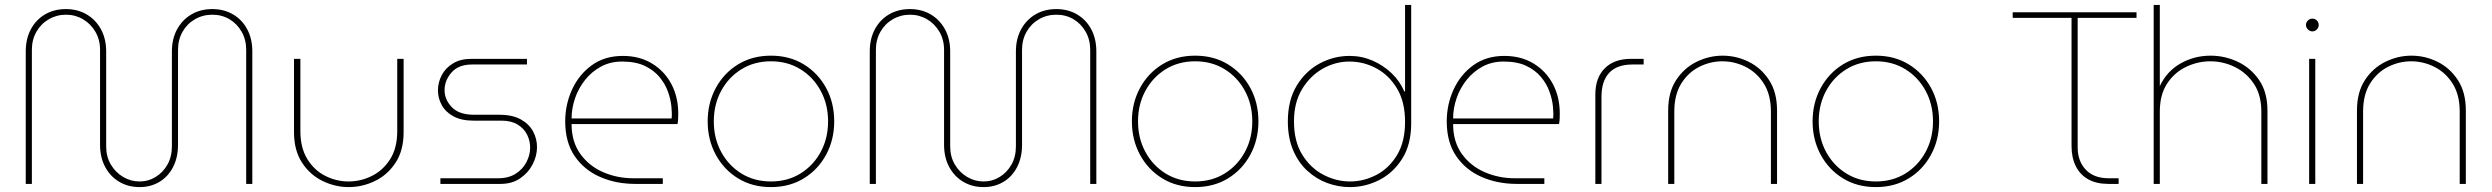

<svg xmlns="http://www.w3.org/2000/svg" viewBox="-20 -750 10161 783"><path d="M549 13Q503 13 466.5 -8.5Q430 -30 409 -69Q388 -108 388 -160V-547Q388 -588 369 -620.5Q350 -653 318.5 -671.5Q287 -690 249 -690Q211 -690 179 -671.5Q147 -653 128.5 -620.5Q110 -588 110 -547V0H85V-540Q85 -592 106 -631Q127 -670 164 -691.5Q201 -713 249 -713Q296 -713 333 -691.5Q370 -670 391.5 -631Q413 -592 413 -540V-153Q413 -111 432 -79Q451 -47 482 -28.5Q513 -10 549 -10Q585 -10 615 -28.5Q645 -47 663 -79Q681 -111 681 -153V-540Q681 -592 702.5 -631Q724 -670 761 -691.5Q798 -713 846 -713Q893 -713 930 -691.5Q967 -670 988 -631Q1009 -592 1009 -540V0H984V-547Q984 -588 965.5 -620.5Q947 -653 916 -671.5Q885 -690 846 -690Q807 -690 775 -671.5Q743 -653 724.5 -620.5Q706 -588 706 -547V-160Q706 -108 686 -69Q666 -30 630.5 -8.5Q595 13 549 13Z M1402 13Q1347 13 1295.5 -12Q1244 -37 1211.5 -87Q1179 -137 1179 -211V-510H1205V-215Q1205 -147 1233.5 -101Q1262 -55 1307 -32.5Q1352 -10 1401 -10Q1452 -10 1497.5 -33Q1543 -56 1571.5 -101.5Q1600 -147 1600 -215V-510H1626V-211Q1626 -137 1593.5 -87Q1561 -37 1509.5 -12Q1458 13 1402 13Z M1776 0V-23H2011Q2054 -23 2083 -41.5Q2112 -60 2127 -89Q2142 -118 2142 -148Q2142 -176 2129.5 -201Q2117 -226 2091 -242Q2065 -258 2025 -258H1911Q1862 -258 1829.5 -275.5Q1797 -293 1781.5 -321.5Q1766 -350 1766 -381Q1766 -414 1781.5 -443.5Q1797 -473 1827.5 -491.5Q1858 -510 1902 -510H2129V-487H1905Q1850 -487 1821.5 -454.5Q1793 -422 1793 -382Q1793 -344 1822.5 -313Q1852 -282 1914 -282H2016Q2070 -282 2104 -263Q2138 -244 2154 -214Q2170 -184 2170 -150Q2170 -114 2152 -79.5Q2134 -45 2101 -22.5Q2068 0 2021 0Z M2571 0Q2492 0 2427 -28.5Q2362 -57 2323.5 -113.5Q2285 -170 2285 -255Q2285 -324 2313 -385Q2341 -446 2393.5 -484Q2446 -522 2520 -522Q2588 -522 2639 -491Q2690 -460 2718 -407Q2746 -354 2746 -287Q2746 -276 2745.5 -265.5Q2745 -255 2743 -244H2311Q2311 -172 2346.5 -122.5Q2382 -73 2439.5 -48Q2497 -23 2563 -23H2683V0ZM2311 -267H2719Q2721 -287 2718 -316.5Q2715 -346 2703.5 -377.5Q2692 -409 2669 -436.5Q2646 -464 2609 -481.5Q2572 -499 2517 -499Q2469 -499 2431 -478.5Q2393 -458 2366 -424Q2339 -390 2325 -349Q2311 -308 2311 -267Z M3124 13Q3048 13 2990 -22.5Q2932 -58 2899 -119Q2866 -180 2866 -255Q2866 -330 2899 -391Q2932 -452 2990 -487.5Q3048 -523 3124 -523Q3200 -523 3258 -487.5Q3316 -452 3349 -391.5Q3382 -331 3382 -255Q3382 -180 3349 -119Q3316 -58 3258 -22.5Q3200 13 3124 13ZM3124 -10Q3192 -10 3244.5 -42.5Q3297 -75 3327 -130.5Q3357 -186 3357 -255Q3357 -324 3327 -379.5Q3297 -435 3244.5 -467.5Q3192 -500 3124 -500Q3056 -500 3003.5 -467.5Q2951 -435 2921 -379.5Q2891 -324 2891 -255Q2891 -186 2921 -130.5Q2951 -75 3003.5 -42.5Q3056 -10 3124 -10Z M3991 13Q3945 13 3908.5 -8.5Q3872 -30 3851 -69Q3830 -108 3830 -160V-547Q3830 -588 3811 -620.5Q3792 -653 3760.5 -671.5Q3729 -690 3691 -690Q3653 -690 3621 -671.5Q3589 -653 3570.5 -620.5Q3552 -588 3552 -547V0H3527V-540Q3527 -592 3548 -631Q3569 -670 3606 -691.5Q3643 -713 3691 -713Q3738 -713 3775 -691.5Q3812 -670 3833.5 -631Q3855 -592 3855 -540V-153Q3855 -111 3874 -79Q3893 -47 3924 -28.5Q3955 -10 3991 -10Q4027 -10 4057 -28.5Q4087 -47 4105 -79Q4123 -111 4123 -153V-540Q4123 -592 4144.5 -631Q4166 -670 4203 -691.5Q4240 -713 4288 -713Q4335 -713 4372 -691.5Q4409 -670 4430 -631Q4451 -592 4451 -540V0H4426V-547Q4426 -588 4407.5 -620.5Q4389 -653 4358 -671.5Q4327 -690 4288 -690Q4249 -690 4217 -671.5Q4185 -653 4166.5 -620.5Q4148 -588 4148 -547V-160Q4148 -108 4128 -69Q4108 -30 4072.5 -8.5Q4037 13 3991 13Z M4854 13Q4778 13 4720 -22.5Q4662 -58 4629 -119Q4596 -180 4596 -255Q4596 -330 4629 -391Q4662 -452 4720 -487.5Q4778 -523 4854 -523Q4930 -523 4988 -487.5Q5046 -452 5079 -391.5Q5112 -331 5112 -255Q5112 -180 5079 -119Q5046 -58 4988 -22.5Q4930 13 4854 13ZM4854 -10Q4922 -10 4974.5 -42.5Q5027 -75 5057 -130.5Q5087 -186 5087 -255Q5087 -324 5057 -379.5Q5027 -435 4974.5 -467.5Q4922 -500 4854 -500Q4786 -500 4733.5 -467.5Q4681 -435 4651 -379.5Q4621 -324 4621 -255Q4621 -186 4651 -130.5Q4681 -75 4733.5 -42.5Q4786 -10 4854 -10Z M5485 13Q5438 13 5393 -3.5Q5348 -20 5311.5 -53.5Q5275 -87 5253.5 -137.5Q5232 -188 5232 -255Q5232 -341 5268 -400.5Q5304 -460 5361.5 -491Q5419 -522 5484 -522Q5533 -522 5577 -503Q5621 -484 5655 -451.5Q5689 -419 5707 -377H5710V-730H5735V-247Q5735 -161 5698.5 -103Q5662 -45 5605 -16Q5548 13 5485 13ZM5486 -10Q5542 -10 5593.5 -37Q5645 -64 5677.5 -118Q5710 -172 5710 -253Q5710 -335 5677 -389.5Q5644 -444 5592.5 -471.5Q5541 -499 5483 -499Q5426 -499 5374.5 -470Q5323 -441 5290 -386.5Q5257 -332 5257 -255Q5257 -174 5290.5 -119.5Q5324 -65 5376.5 -37.5Q5429 -10 5486 -10Z M6166 0Q6087 0 6022 -28.5Q5957 -57 5918.5 -113.5Q5880 -170 5880 -255Q5880 -324 5908 -385Q5936 -446 5988.5 -484Q6041 -522 6115 -522Q6183 -522 6234 -491Q6285 -460 6313 -407Q6341 -354 6341 -287Q6341 -276 6340.5 -265.5Q6340 -255 6338 -244H5906Q5906 -172 5941.5 -122.5Q5977 -73 6034.5 -48Q6092 -23 6158 -23H6278V0ZM5906 -267H6314Q6316 -287 6313 -316.5Q6310 -346 6298.5 -377.5Q6287 -409 6264 -436.5Q6241 -464 6204 -481.5Q6167 -499 6112 -499Q6064 -499 6026 -478.5Q5988 -458 5961 -424Q5934 -390 5920 -349Q5906 -308 5906 -267Z M6486 0V-365Q6486 -433 6524.5 -471.5Q6563 -510 6631 -510H6683V-487H6638Q6574 -487 6542.5 -453Q6511 -419 6511 -355V0Z M6783 0V-299Q6783 -374 6815.5 -423.5Q6848 -473 6899 -498Q6950 -523 7005 -523Q7061 -523 7111.5 -498Q7162 -473 7194.5 -423.5Q7227 -374 7227 -299V0H7202V-295Q7202 -363 7173.5 -408.5Q7145 -454 7099.5 -477Q7054 -500 7004 -500Q6955 -500 6910 -477.5Q6865 -455 6836.5 -409.5Q6808 -364 6808 -295V0Z M7630 13Q7554 13 7496 -22.5Q7438 -58 7405 -119Q7372 -180 7372 -255Q7372 -330 7405 -391Q7438 -452 7496 -487.5Q7554 -523 7630 -523Q7706 -523 7764 -487.5Q7822 -452 7855 -391.5Q7888 -331 7888 -255Q7888 -180 7855 -119Q7822 -58 7764 -22.5Q7706 13 7630 13ZM7630 -10Q7698 -10 7750.5 -42.5Q7803 -75 7833 -130.5Q7863 -186 7863 -255Q7863 -324 7833 -379.5Q7803 -435 7750.5 -467.5Q7698 -500 7630 -500Q7562 -500 7509.5 -467.5Q7457 -435 7427 -379.5Q7397 -324 7397 -255Q7397 -186 7427 -130.5Q7457 -75 7509.5 -42.5Q7562 -10 7630 -10Z M8578 0Q8530 0 8496.5 -18.5Q8463 -37 8445.5 -72Q8428 -107 8428 -154V-677H8188V-700H8693V-677H8453V-149Q8453 -93 8486 -58Q8519 -23 8580 -23H8620V0Z M8763 0V-730H8788V-399Q8817 -460 8873 -491.5Q8929 -523 8995 -523Q9053 -523 9106 -498Q9159 -473 9193 -423.5Q9227 -374 9227 -299V0H9202V-295Q9202 -363 9171.5 -408.5Q9141 -454 9093.5 -477Q9046 -500 8994 -500Q8943 -500 8895.5 -477.5Q8848 -455 8818 -409.5Q8788 -364 8788 -295V0Z M9397 0V-510H9422V0ZM9410 -622Q9400 -622 9392 -630Q9384 -638 9384 -648Q9384 -659 9392 -666.5Q9400 -674 9410 -674Q9421 -674 9428.5 -666.5Q9436 -659 9436 -648Q9436 -638 9428.5 -630Q9421 -622 9410 -622Z M9592 0V-299Q9592 -374 9624.5 -423.5Q9657 -473 9708 -498Q9759 -523 9814 -523Q9870 -523 9920.5 -498Q9971 -473 10003.5 -423.5Q10036 -374 10036 -299V0H10011V-295Q10011 -363 9982.5 -408.5Q9954 -454 9908.5 -477Q9863 -500 9813 -500Q9764 -500 9719 -477.5Q9674 -455 9645.5 -409.5Q9617 -364 9617 -295V0Z"/></svg>

Font: MuseoModerno Thin
Style: Regular
Weight: 100
Designer: Pablo Cosgaya, Héctor Gatti, Marcela Romero, and the Authors of The MuseoModerno Project.
Foundry: Omnibus-Type Team
Version: Version 1.003